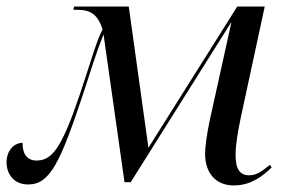

<svg xmlns="http://www.w3.org/2000/svg" viewBox="-27 -556 872 586"><path d="M687 10C737 10 774 -17 802 -45L797 -53C769 -30 754 -21 733 -21C706 -21 692 -39 692 -83C692 -114 699 -154 707 -193L781 -536H697L426 -105L366 -536H199L197 -526H210C247 -526 271 -514 286 -466C269 -436 248 -361 217 -269C161 -103 132 -66 84 -66C53 -66 41 -91 42 -120C16 -120 -7 -97 -7 -60C-7 -29 12 7 59 7C126 7 157 -60 228 -273C252 -346 266 -394 289 -451L353 0H372L678 -487H679L613 -188C604 -145 599 -108 599 -86C599 -32 628 10 687 10Z"/></svg>

Font: Noto Serif Display SemiCondensed
Style: Italic
Weight: 400
Width: 4
Italic angle: -12°
Designer: Monotype Design Team
Foundry: Monotype Imaging Inc.
Version: Version 2.009